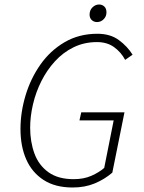

<svg xmlns="http://www.w3.org/2000/svg" viewBox="-20 -821 640 853"><path d="M303 12Q225 12 173.5 -21.5Q122 -55 96.5 -113Q71 -171 71 -248Q71 -322 93.5 -397Q116 -472 159.5 -534Q203 -596 267 -633.5Q331 -671 413 -671Q470 -671 508 -643Q546 -615 569 -578L536 -555Q518 -589 487 -611.5Q456 -634 411 -634Q354 -634 307 -611Q260 -588 224 -548.5Q188 -509 163.5 -460Q139 -411 126.5 -357.5Q114 -304 114 -254Q114 -191 133 -139Q152 -87 195 -56Q238 -25 307 -25Q352 -25 386 -40Q420 -55 443 -75L485 -286H333L341 -322H533L479 -54Q444 -24 400.5 -6Q357 12 303 12ZM411 -723Q397 -723 387.5 -732Q378 -741 378 -756Q378 -776 391 -788.5Q404 -801 420 -801Q434 -801 443.5 -792Q453 -783 453 -766Q453 -748 440.5 -735.5Q428 -723 411 -723Z"/></svg>

Font: Source Code Pro ExtraLight Light
Style: Italic
Weight: 300
Italic angle: -11°
Monospace: yes
Version: Version 1.016;hotconv 1.0.116;makeotfexe 2.5.65601